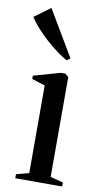

<svg xmlns="http://www.w3.org/2000/svg" viewBox="-116 -833 454 874"><g transform="rotate(10 111.0 -396.0)"><path d="M21 0V-18.5L79.5 -34V-439L18.5 -458.5V-473.5L141.5 -508.5H163L178.5 -495.5V-34L237.5 -18.5V0ZM157.5 -569.5Q135.5 -581.5 109.5 -600.8Q83.5 -620 57.8 -643.2Q32 -666.5 10.2 -691Q-11.5 -715.5 -25.5 -737.5L48.5 -792L173.5 -581L158.5 -569.5Z"/></g></svg>

Font: Merriweather 144pt
Style: Regular
Weight: 400
Version: Version 2.100